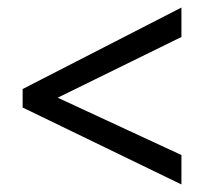

<svg xmlns="http://www.w3.org/2000/svg" viewBox="-20 -613 541 509"><path d="M461 -124 40 -328V-377L461 -593V-515L133 -354L461 -202Z"/></svg>

Font: Noto Sans UI SemiCondensed
Style: Italic
Weight: 400
Width: 4
Italic angle: -12°
Designer: Monotype Design Team
Foundry: Monotype Imaging Inc.
Version: Version 1.901